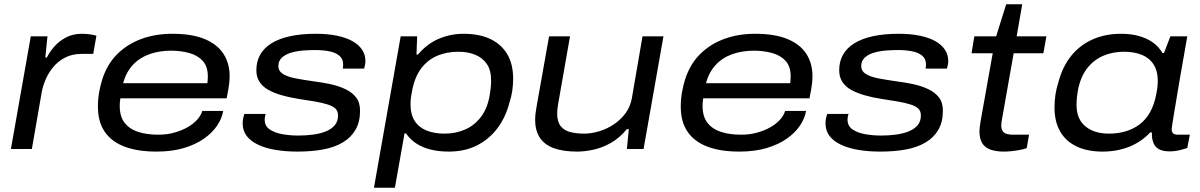

<svg xmlns="http://www.w3.org/2000/svg" viewBox="-20 -697 5612 898"><path d="M31 0 124 -527H202L192 -428H199Q211 -452 232.5 -477.5Q254 -503 287 -521Q320 -539 362 -539Q382 -539 400 -536.5Q418 -534 431 -530L416 -445H363Q318 -445 285 -428Q252 -411 229.5 -384Q207 -357 193.5 -325.5Q180 -294 175 -265L129 0Z M712 12Q624 12 563 -11Q502 -34 470 -80.5Q438 -127 438 -198Q438 -234 444 -267Q450 -300 459 -328Q482 -398 529 -444.5Q576 -491 641.5 -515Q707 -539 786 -539Q878 -539 937 -514.5Q996 -490 1025 -445.5Q1054 -401 1054 -341Q1054 -328 1052 -307Q1050 -286 1040 -237H543Q541 -227 540.5 -218Q540 -209 540 -201Q540 -152 563 -122.5Q586 -93 626.5 -80Q667 -67 721 -67Q760 -67 794.5 -76.5Q829 -86 856.5 -101.5Q884 -117 902 -137Q920 -157 926 -178H1024Q1018 -143 995.5 -109.5Q973 -76 934 -48.5Q895 -21 839.5 -4.5Q784 12 712 12ZM556 -308H950Q951 -317 951.5 -325Q952 -333 952 -340Q952 -386 928.5 -412Q905 -438 865.5 -449Q826 -460 780 -460Q726 -460 680 -444Q634 -428 602 -394Q570 -360 556 -308Z M1371 12Q1315 12 1268 4Q1221 -4 1186.5 -20.5Q1152 -37 1133.5 -61.5Q1115 -86 1115 -120Q1115 -131 1117 -142Q1119 -153 1123 -164H1223Q1221 -160 1219.5 -152Q1218 -144 1218 -137Q1218 -108 1241 -92Q1264 -76 1300 -69.5Q1336 -63 1375 -63Q1411 -63 1444.5 -67.5Q1478 -72 1504 -82.5Q1530 -93 1545.5 -111Q1561 -129 1561 -157Q1561 -178 1548.5 -189.5Q1536 -201 1512 -208.5Q1488 -216 1454.5 -222Q1421 -228 1379 -234Q1334 -241 1297.5 -251.5Q1261 -262 1234.5 -277Q1208 -292 1193.5 -314.5Q1179 -337 1179 -368Q1179 -409 1196.5 -440.5Q1214 -472 1249 -494Q1284 -516 1336 -527.5Q1388 -539 1457 -539Q1513 -539 1556 -530Q1599 -521 1628.5 -504.5Q1658 -488 1673.5 -464.5Q1689 -441 1689 -412Q1689 -403 1687.5 -395Q1686 -387 1683 -376H1583Q1584 -381 1584.5 -386Q1585 -391 1585 -395Q1585 -422 1566.5 -437Q1548 -452 1518 -457.5Q1488 -463 1454 -463Q1431 -463 1401.5 -461Q1372 -459 1344.5 -451.5Q1317 -444 1299.5 -428.5Q1282 -413 1282 -388Q1282 -364 1304.5 -350.5Q1327 -337 1364.5 -330Q1402 -323 1444 -317Q1484 -312 1522.5 -304Q1561 -296 1593.5 -281Q1626 -266 1645 -242Q1664 -218 1664 -179Q1664 -127 1643 -90.5Q1622 -54 1583.5 -31Q1545 -8 1491.5 2Q1438 12 1371 12Z M1729 181 1854 -527H1931L1928 -442H1935Q1977 -492 2032 -515.5Q2087 -539 2148 -539Q2222 -539 2273.5 -514.5Q2325 -490 2352.5 -443.5Q2380 -397 2380 -329Q2380 -301 2376 -273Q2372 -245 2363 -218Q2345 -148 2306 -96.5Q2267 -45 2210 -16.5Q2153 12 2079 12Q2032 12 1994 2.5Q1956 -7 1927 -26Q1898 -45 1879 -73H1872L1827 181ZM2059 -72Q2112 -72 2156 -91.5Q2200 -111 2230.5 -151.5Q2261 -192 2271 -256Q2274 -274 2275 -285Q2276 -296 2276.5 -304.5Q2277 -313 2277 -320Q2277 -368 2257.5 -397Q2238 -426 2203.5 -440.5Q2169 -455 2124 -455Q2069 -455 2024.5 -436Q1980 -417 1949.5 -376.5Q1919 -336 1907 -270Q1904 -255 1902.5 -244.5Q1901 -234 1900.5 -225.5Q1900 -217 1900 -210Q1900 -162 1919.5 -131.5Q1939 -101 1975 -86.5Q2011 -72 2059 -72Z M2679 12Q2615 12 2571.5 -3.5Q2528 -19 2505.5 -52Q2483 -85 2483 -137Q2483 -150 2484.5 -164.5Q2486 -179 2489 -195L2548 -527H2646L2590 -208Q2588 -197 2587 -186.5Q2586 -176 2586 -166Q2586 -128 2602 -107.5Q2618 -87 2646.5 -79.5Q2675 -72 2712 -72Q2747 -72 2784 -83.5Q2821 -95 2852.5 -116.5Q2884 -138 2906 -168Q2928 -198 2935 -236L2985 -527H3083L2990 0H2912L2921 -93H2912Q2877 -51 2837 -28.5Q2797 -6 2756 3Q2715 12 2679 12Z M3438 12Q3350 12 3289 -11Q3228 -34 3196 -80.5Q3164 -127 3164 -198Q3164 -234 3170 -267Q3176 -300 3185 -328Q3208 -398 3255 -444.5Q3302 -491 3367.5 -515Q3433 -539 3512 -539Q3604 -539 3663 -514.5Q3722 -490 3751 -445.5Q3780 -401 3780 -341Q3780 -328 3778 -307Q3776 -286 3766 -237H3269Q3267 -227 3266.5 -218Q3266 -209 3266 -201Q3266 -152 3289 -122.5Q3312 -93 3352.5 -80Q3393 -67 3447 -67Q3486 -67 3520.5 -76.5Q3555 -86 3582.5 -101.5Q3610 -117 3628 -137Q3646 -157 3652 -178H3750Q3744 -143 3721.5 -109.5Q3699 -76 3660 -48.5Q3621 -21 3565.5 -4.5Q3510 12 3438 12ZM3282 -308H3676Q3677 -317 3677.5 -325Q3678 -333 3678 -340Q3678 -386 3654.5 -412Q3631 -438 3591.5 -449Q3552 -460 3506 -460Q3452 -460 3406 -444Q3360 -428 3328 -394Q3296 -360 3282 -308Z M4097 12Q4041 12 3994 4Q3947 -4 3912.5 -20.5Q3878 -37 3859.5 -61.5Q3841 -86 3841 -120Q3841 -131 3843 -142Q3845 -153 3849 -164H3949Q3947 -160 3945.5 -152Q3944 -144 3944 -137Q3944 -108 3967 -92Q3990 -76 4026 -69.5Q4062 -63 4101 -63Q4137 -63 4170.5 -67.5Q4204 -72 4230 -82.5Q4256 -93 4271.5 -111Q4287 -129 4287 -157Q4287 -178 4274.5 -189.5Q4262 -201 4238 -208.5Q4214 -216 4180.5 -222Q4147 -228 4105 -234Q4060 -241 4023.5 -251.5Q3987 -262 3960.5 -277Q3934 -292 3919.5 -314.5Q3905 -337 3905 -368Q3905 -409 3922.5 -440.5Q3940 -472 3975 -494Q4010 -516 4062 -527.5Q4114 -539 4183 -539Q4239 -539 4282 -530Q4325 -521 4354.5 -504.5Q4384 -488 4399.5 -464.5Q4415 -441 4415 -412Q4415 -403 4413.5 -395Q4412 -387 4409 -376H4309Q4310 -381 4310.5 -386Q4311 -391 4311 -395Q4311 -422 4292.5 -437Q4274 -452 4244 -457.5Q4214 -463 4180 -463Q4157 -463 4127.5 -461Q4098 -459 4070.5 -451.5Q4043 -444 4025.5 -428.5Q4008 -413 4008 -388Q4008 -364 4030.5 -350.5Q4053 -337 4090.5 -330Q4128 -323 4170 -317Q4210 -312 4248.5 -304Q4287 -296 4319.5 -281Q4352 -266 4371 -242Q4390 -218 4390 -179Q4390 -127 4369 -90.5Q4348 -54 4309.5 -31Q4271 -8 4217.5 2Q4164 12 4097 12Z M4676 12Q4638 12 4612 2.5Q4586 -7 4573.5 -28Q4561 -49 4561 -83Q4561 -94 4563 -107Q4565 -120 4567 -134L4623 -448H4524L4537 -527H4639L4686 -677H4761L4735 -527H4874L4860 -448H4721L4667 -143Q4665 -133 4664 -124.5Q4663 -116 4663 -109Q4663 -88 4675 -77.5Q4687 -67 4721 -67H4793L4782 -4Q4768 1 4749 4.5Q4730 8 4710.5 10Q4691 12 4676 12Z M5137 12Q5066 12 5015.5 -12Q4965 -36 4938.5 -82Q4912 -128 4912 -194Q4912 -226 4916.5 -255Q4921 -284 4930 -312Q4950 -387 4991 -437Q5032 -487 5091 -513Q5150 -539 5223 -539Q5269 -539 5305.5 -529Q5342 -519 5370.5 -499.5Q5399 -480 5417 -449H5424L5454 -527H5533L5512 -407Q5503 -358 5495.5 -312.5Q5488 -267 5481.5 -228.5Q5475 -190 5470 -160.5Q5465 -131 5462.5 -113Q5460 -95 5460 -92Q5460 -79 5467 -73Q5474 -67 5490 -67H5545L5533 -5Q5522 -1 5499 5Q5476 11 5449 11Q5417 11 5397.5 -1Q5378 -13 5372 -37Q5369 -46 5368 -56Q5367 -66 5368 -77L5360 -78Q5318 -33 5261 -10.5Q5204 12 5137 12ZM5167 -72Q5209 -72 5245.5 -83Q5282 -94 5311 -116Q5340 -138 5359.5 -173.5Q5379 -209 5388 -257Q5391 -272 5392.5 -283Q5394 -294 5394.5 -302.5Q5395 -311 5395 -318Q5395 -365 5375.5 -395.5Q5356 -426 5320.5 -440.5Q5285 -455 5237 -455Q5183 -455 5138.5 -435.5Q5094 -416 5063.5 -376Q5033 -336 5021 -272Q5018 -255 5017 -243Q5016 -231 5015.5 -223Q5015 -215 5015 -207Q5015 -140 5056.5 -106Q5098 -72 5167 -72Z"/></svg>

Font: Archivo Expanded
Style: Italic
Weight: 400
Width: 7
Italic angle: -10°
Designer: Hector Gatti
Foundry: Omnibus-Type
Version: Version 2.001